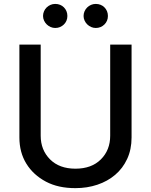

<svg xmlns="http://www.w3.org/2000/svg" viewBox="-20 -957 778 989"><path d="M189.6 -727.3V-257.8Q189.6 -184.3 237.9 -136Q285.9 -88.1 368.6 -88.1Q451.7 -88.1 499.6 -136Q547.6 -183.9 547.6 -257.8V-727.3H657.7V-248.9Q657.7 -187.1 635.1 -138.5Q612.6 -89.8 573.3 -56.5Q534.1 -23.1 481.5 -5.5Q429 12.1 368.6 12.1Q324.2 12.1 286.6 3.9Q248.9 -4.3 216.6 -21.3Q151.6 -55.8 115.8 -113.8Q79.9 -171.9 79.9 -248.9V-727.3ZM410.5 -874.6Q410.5 -887.4 415.5 -898.8Q420.5 -910.2 429.2 -918.7Q437.9 -927.2 449.2 -932Q460.6 -936.8 473.4 -936.8Q486.9 -936.8 498.2 -932.2Q509.6 -927.6 517.9 -919.2Q526.3 -910.9 531.1 -899.5Q535.9 -888.1 535.9 -874.6Q535.9 -861.5 531.1 -850.3Q526.3 -839.1 517.8 -830.8Q509.2 -822.4 497.9 -817.6Q486.5 -812.9 473.4 -812.9Q460.9 -812.9 449.6 -817.8Q438.2 -822.8 429.5 -831.3Q420.8 -839.8 415.7 -851Q410.5 -862.2 410.5 -874.6ZM201.7 -874.6Q201.7 -887.4 206.7 -898.8Q211.6 -910.2 220.3 -918.7Q229 -927.2 240.4 -932Q251.8 -936.8 264.6 -936.8Q278.1 -936.8 289.4 -932.2Q300.8 -927.6 309.1 -919.2Q317.5 -910.9 322.3 -899.5Q327.1 -888.1 327.1 -874.6Q327.1 -861.5 322.3 -850.3Q317.5 -839.1 308.9 -830.8Q300.4 -822.4 289.1 -817.6Q277.7 -812.9 264.6 -812.9Q252.1 -812.9 240.8 -817.8Q229.4 -822.8 220.7 -831.3Q212 -839.8 206.9 -851Q201.7 -862.2 201.7 -874.6Z"/></svg>

Font: Inter P Medium
Style: Regular
Weight: 500
Designer: Rasmus Andersson
Foundry: rsms
Version: Version 3.018;git-588b23468